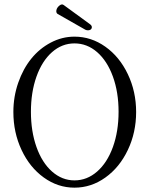

<svg xmlns="http://www.w3.org/2000/svg" viewBox="-20 -843 682 876"><path d="M370.1 -707 242.2 -779.8Q234.9 -785.6 237.5 -797.4Q240.2 -809.1 251.5 -817.9Q262.7 -826.7 271 -819.8L390.1 -732.9Q400.4 -725.6 398.9 -717Q397.5 -708.5 388.7 -705.8Q379.9 -703.1 370.1 -707ZM319.8 13.2Q244.1 13.2 179.9 -33Q115.7 -79.1 78.4 -158.7Q41 -238.3 41 -332Q41 -401.9 63.2 -465.6Q85.4 -529.3 122.8 -575.4Q160.2 -621.6 211.7 -648.7Q263.2 -675.8 319.8 -675.8Q396 -675.8 460.7 -629.9Q525.4 -584 563.2 -504.6Q601.1 -425.3 601.1 -332Q601.1 -238.3 563.2 -158.7Q525.4 -79.1 460.7 -33Q396 13.2 319.8 13.2ZM319.8 -20Q377 -20 423.1 -60.3Q469.2 -100.6 495.1 -172.1Q521 -243.7 521 -333Q521 -422.4 495.1 -493.7Q469.2 -564.9 423.3 -605Q377.4 -645 319.8 -645Q262.7 -645 217.3 -605Q171.9 -564.9 146.5 -493.7Q121.1 -422.4 121.1 -333Q121.1 -243.7 146.5 -172.1Q171.9 -100.6 217.5 -60.3Q263.2 -20 319.8 -20Z"/></svg>

Font: Junicode SmCond Light
Style: Regular
Weight: 300
Width: 4
Designer: Peter S. Baker
Version: Version 2.206